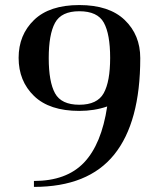

<svg xmlns="http://www.w3.org/2000/svg" viewBox="-20 -730 627 760"><path d="M53.7 -501Q53.7 -591.8 114.7 -650.9Q175.8 -710 293.9 -710Q412.1 -710 473.6 -650.9Q535.2 -591.8 535.2 -500Q535.2 -246.1 432.1 -118.2Q329.1 9.8 114.3 9.8V-13.7Q243.2 -13.7 312.5 -86.4Q381.8 -159.2 404.3 -308.6Q353.5 -291 293.9 -291Q175.8 -291 114.7 -350.1Q53.7 -409.2 53.7 -501ZM293.9 -685.5Q222.7 -685.5 197.8 -639.6Q172.9 -593.8 172.9 -500Q172.9 -406.2 197.8 -360.8Q222.7 -315.4 293.9 -315.4Q365.2 -315.4 390.6 -361.3Q416 -407.2 416 -501Q416 -594.7 391.1 -640.1Q366.2 -685.5 293.9 -685.5Z"/></svg>

Font: TriodPostnaja
Style: Medium
Weight: 500
Version: 20110805